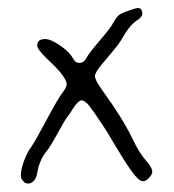

<svg xmlns="http://www.w3.org/2000/svg" viewBox="-20 -547 428 471"><path d="M329.1 -512.7Q329.1 -527.3 318.4 -527.3Q312.5 -527.3 294.9 -520.5Q277.3 -514.6 271.5 -509.8Q265.6 -504.9 256.8 -489.3Q252 -479.5 224.1 -446.8Q196.3 -414.1 192.4 -405.3Q185.5 -392.6 174.8 -392.6Q165 -392.6 159.2 -403.3Q151.4 -418.9 127.9 -435.1Q104.5 -451.2 90.8 -451.2Q71.3 -451.2 71.3 -435.5Q71.3 -425.8 96.7 -401.4Q143.6 -358.4 143.6 -339.8Q143.6 -333 131.8 -317.4Q123 -306.6 93.8 -252Q64.5 -197.3 56.6 -186.5Q45.9 -171.9 38.6 -151.4Q31.2 -130.9 31.2 -117.2Q31.2 -109.4 34.2 -106.4Q40 -96.7 48.8 -96.7Q56.6 -96.7 63 -103.5Q69.3 -110.4 71.3 -122.1Q76.2 -154.3 94.7 -176.8Q102.5 -185.5 120.6 -218.8Q138.7 -252 145.5 -260.7Q151.4 -267.6 158.2 -279.3Q171.9 -300.8 179.7 -300.8Q188.5 -300.8 199.2 -287.1Q210 -273.4 234.4 -236.3Q241.2 -226.6 262.7 -189.9Q284.2 -153.3 302.2 -127.9Q320.3 -102.5 330.1 -102.5Q331.1 -102.5 332 -102.5Q337.9 -102.5 345.7 -110.8Q353.5 -119.1 353.5 -126Q353.5 -135.7 338.9 -152.3Q323.2 -168.9 305.7 -205.1Q282.2 -254.9 230.5 -326.2Q212.9 -350.6 212.9 -360.4Q212.9 -368.2 228.5 -387.7Q260.7 -425.8 268.6 -436Q276.4 -446.3 288.1 -466.8Q300.8 -486.3 314.5 -496.1Q329.1 -504.9 329.1 -512.7Z"/></svg>

Font: 辰宇落雁體 Thin
Style: Regular
Weight: 100
Designer: Written by Liu, Wei-Chen; Created by Wang, Li-Yu.
Foundry: New Value
Version: Version 1.000